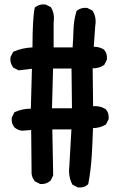

<svg xmlns="http://www.w3.org/2000/svg" viewBox="-20 -778 540 869"><path d="M330.6 69.3 311 59.6 308.1 58.1 306.6 55.2Q288.1 19.5 293.9 -26.4L303.2 -192.4H216.8L220.7 13.7V16.1L219.7 18.1L210 37.6L209 39.1L207.5 40.5Q189 57.1 163.1 54.7H161.1L159.7 53.7L140.1 43.9L138.2 43L137.2 41.5Q125.5 27.3 123 8.8V8.3V7.8L121.1 -189.5L81.1 -186.5H80.1H79.1Q74.2 -187 69.8 -188.2Q65.4 -189.5 61.5 -191.2Q57.6 -192.9 53.7 -195.3Q49.8 -197.8 46.4 -200.7L45.9 -201.2L45.4 -201.7Q30.8 -218.3 33.2 -244.1V-246.1L34.2 -247.6L43.9 -267.1L45.4 -270L48.8 -271.5Q81.5 -286.1 119.6 -286.1L124.5 -466.8L67.4 -460L64.5 -459.5L62 -460.9L42.5 -470.7L40.5 -471.7L39.1 -473.6Q24.9 -492.2 27.3 -517.6V-519.5L28.3 -521L38.1 -540.5L39.6 -543.5L43 -544.9Q81.5 -561.5 127 -563.5Q127 -597.2 127.7 -624.3Q128.4 -651.4 129.6 -673.6Q130.9 -695.8 132.6 -712.4Q134.3 -729 136.7 -740.2L137.7 -744.1L140.6 -746.1Q159.2 -760.3 184.6 -757.8H186.5L188 -756.8L207.5 -747.1L210 -745.6L211.4 -743.2Q228.5 -715.3 222.7 -676.8V-563.5H308.6Q311.5 -602.5 312.5 -640.6Q313.5 -685.1 325.7 -725.6L326.7 -728.5L329.1 -730.5Q347.7 -744.6 373 -742.2H375L376.5 -741.2L396 -731.4L398.4 -730L399.9 -727.5Q417.5 -699.7 411.1 -661.1L404.3 -566.4Q417 -566.4 428.2 -563.5Q439.5 -560.5 449.7 -554.2L450.7 -553.2L451.7 -552.2Q466.3 -535.6 463.9 -509.8V-507.8L462.9 -506.3L453.1 -486.8L452.1 -484.4L449.7 -482.9Q427.7 -468.3 399.4 -468.8L401.4 -297.4Q433.1 -299.8 457 -284.7L458.5 -283.7L459.5 -282.7Q474.1 -266.1 471.7 -240.2V-238.3L470.7 -236.8L460.9 -217.3L459.5 -214.8L457 -213.4Q444.3 -206.1 430.2 -202.1Q416 -198.2 400.9 -198.2Q398.9 -136.2 395.5 -76.2Q391.6 -10.7 379.9 52.7L378.9 56.2L376.5 58.1Q359.9 72.8 334 70.3H332ZM305.7 -288.1 303.7 -467.8H220.2L215.3 -288.1Z"/></svg>

Font: NaikaiFont
Style: Bold
Weight: 700
Version: Version 1.89